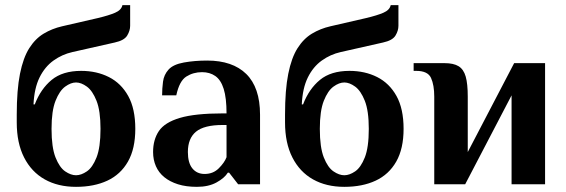

<svg xmlns="http://www.w3.org/2000/svg" viewBox="-20 -715 2195 745"><path d="M275 10Q205 10 153.5 -19Q102 -48 73.5 -104Q45 -160 45 -240V-270Q45 -366 57.5 -428.5Q70 -491 93.5 -528Q117 -565 149.5 -584.5Q182 -604 221 -613L360 -645Q402 -655 426.5 -665.5Q451 -676 455 -695H485V-615Q485 -596 473.5 -577Q462 -558 425 -550L261 -513Q221 -504 187.5 -480Q154 -456 133.5 -414.5Q113 -373 110 -310H115Q138 -370 180.5 -405Q223 -440 295 -440Q355 -440 402.5 -416Q450 -392 477.5 -342.5Q505 -293 505 -215Q505 -138 476.5 -88Q448 -38 396.5 -14Q345 10 275 10ZM275 -35Q295 -35 317 -50Q339 -65 354.5 -104Q370 -143 370 -215Q370 -285 354.5 -324Q339 -363 317 -379Q295 -395 275 -395Q255 -395 233 -379Q211 -363 195.5 -324Q180 -285 180 -215Q180 -143 195.5 -104Q211 -65 233 -50Q255 -35 275 -35Z M744 10Q702 10 670.5 0Q639 -10 617.5 -27.5Q596 -45 585 -70Q574 -95 574 -125Q574 -173 596.5 -206.5Q619 -240 678 -257.5Q737 -275 844 -275H859Q859 -335 848 -370Q837 -405 815.5 -420Q794 -435 764 -435Q730 -435 703 -418Q676 -401 664 -345H609Q609 -371 612.5 -398Q616 -425 634 -445Q652 -465 693.5 -472.5Q735 -480 784 -480Q833 -480 871 -467Q909 -454 935.5 -428Q962 -402 975.5 -362.5Q989 -323 989 -270V0H904L869 -45H864Q851 -24 820 -7Q789 10 744 10ZM774 -40Q807 -40 829 -62Q851 -84 859 -105V-230H844Q772 -230 740.5 -204Q709 -178 709 -125Q709 -83 726.5 -61.5Q744 -40 774 -40Z M1316 10Q1246 10 1194.5 -19Q1143 -48 1114.5 -104Q1086 -160 1086 -240V-270Q1086 -366 1098.5 -428.5Q1111 -491 1134.5 -528Q1158 -565 1190.5 -584.5Q1223 -604 1262 -613L1401 -645Q1443 -655 1467.5 -665.5Q1492 -676 1496 -695H1526V-615Q1526 -596 1514.5 -577Q1503 -558 1466 -550L1302 -513Q1262 -504 1228.5 -480Q1195 -456 1174.5 -414.5Q1154 -373 1151 -310H1156Q1179 -370 1221.5 -405Q1264 -440 1336 -440Q1396 -440 1443.5 -416Q1491 -392 1518.5 -342.5Q1546 -293 1546 -215Q1546 -138 1517.5 -88Q1489 -38 1437.5 -14Q1386 10 1316 10ZM1316 -35Q1336 -35 1358 -50Q1380 -65 1395.5 -104Q1411 -143 1411 -215Q1411 -285 1395.5 -324Q1380 -363 1358 -379Q1336 -395 1316 -395Q1296 -395 1274 -379Q1252 -363 1236.5 -324Q1221 -285 1221 -215Q1221 -143 1236.5 -104Q1252 -65 1274 -50Q1296 -35 1316 -35Z M1665 0V-340Q1665 -385 1652.5 -412.5Q1640 -440 1595 -440H1585V-470H1705Q1740 -470 1759.5 -458Q1779 -446 1787 -418Q1795 -390 1795 -340V-125L1975 -470H2095V0H1965V-345L1785 0Z"/></svg>

Font: El Messiri
Style: Regular
Weight: 400
Designer: Mohamed Gaber
Foundry: Kief Type Foundry
Version: Version 2.020